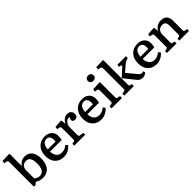

<svg xmlns="http://www.w3.org/2000/svg" viewBox="327 -2204 3656 3656"><g transform="rotate(-45 2155.0 -376.0)"><path d="M139 12 98 5V-639Q98 -673 91.5 -684Q85 -695 57 -699L16 -705L21 -760L201 -766L213 -756V-437L214 -432Q235 -463 259.5 -483.5Q284 -504 314.5 -513.5Q345 -523 381 -523Q442 -523 486 -493.5Q530 -464 553.5 -408.5Q577 -353 577 -273Q577 -183 549.5 -118.5Q522 -54 469 -20Q416 14 339 14Q295 14 257.5 2Q220 -10 188 -32ZM326 -55Q368 -55 396.5 -77.5Q425 -100 440 -146Q455 -192 455 -258Q455 -322 442 -363.5Q429 -405 403 -425.5Q377 -446 339 -446Q300 -446 271 -429.5Q242 -413 227.5 -382.5Q213 -352 213 -308V-97Q234 -78 264 -66.5Q294 -55 326 -55Z M909 14Q833 14 778 -18Q723 -50 693.5 -108.5Q664 -167 664 -246Q664 -332 696 -394Q728 -456 785 -489.5Q842 -523 918 -523Q976 -523 1019.5 -501Q1063 -479 1087.5 -438Q1112 -397 1112 -341Q1112 -320 1109 -295.5Q1106 -271 1099 -246H786Q788 -191 807 -152Q826 -113 859.5 -92.5Q893 -72 938 -72Q979 -72 1015 -87.5Q1051 -103 1082 -131L1119 -92Q1083 -43 1027.5 -14.5Q972 14 909 14ZM786 -306H996Q998 -316 998.5 -328Q999 -340 999 -353Q999 -409 976 -437.5Q953 -466 907 -466Q871 -466 845.5 -447.5Q820 -429 805 -393.5Q790 -358 786 -306Z M1194 0V-52L1240 -60Q1256 -63 1261 -72.5Q1266 -82 1266 -108V-383Q1266 -417 1260 -429.5Q1254 -442 1232 -445L1186 -451L1192 -505L1346 -516L1359 -509L1368 -417H1371Q1398 -468 1437 -495.5Q1476 -523 1523 -523Q1572 -523 1601 -496Q1630 -469 1630 -424Q1630 -396 1622 -377Q1614 -358 1597.5 -348Q1581 -338 1557 -338Q1526 -338 1510 -351Q1494 -364 1494 -385Q1494 -393 1496 -401.5Q1498 -410 1502.5 -420.5Q1507 -431 1514 -445Q1492 -455 1468.5 -448Q1445 -441 1425 -420.5Q1405 -400 1392.5 -370.5Q1380 -341 1380 -307V-106Q1380 -82 1384.5 -73.5Q1389 -65 1406 -63L1488 -51V0Z M1915 14Q1839 14 1784 -18Q1729 -50 1699.5 -108.5Q1670 -167 1670 -246Q1670 -332 1702 -394Q1734 -456 1791 -489.5Q1848 -523 1924 -523Q1982 -523 2025.5 -501Q2069 -479 2093.5 -438Q2118 -397 2118 -341Q2118 -320 2115 -295.5Q2112 -271 2105 -246H1792Q1794 -191 1813 -152Q1832 -113 1865.5 -92.5Q1899 -72 1944 -72Q1985 -72 2021 -87.5Q2057 -103 2088 -131L2125 -92Q2089 -43 2033.5 -14.5Q1978 14 1915 14ZM1792 -306H2002Q2004 -316 2004.5 -328Q2005 -340 2005 -353Q2005 -409 1982 -437.5Q1959 -466 1913 -466Q1877 -466 1851.5 -447.5Q1826 -429 1811 -393.5Q1796 -358 1792 -306Z M2198 0V-53L2251 -61Q2270 -64 2275.5 -74Q2281 -84 2281 -111V-380Q2281 -416 2274.5 -428Q2268 -440 2245 -443L2200 -449L2207 -504L2383 -513L2395 -507V-108Q2395 -88 2400 -76.5Q2405 -65 2426 -61L2478 -52V0ZM2324 -615Q2290 -615 2268.5 -634.5Q2247 -654 2247 -687Q2247 -719 2268 -739Q2289 -759 2324 -759Q2359 -759 2380 -739.5Q2401 -720 2401 -687Q2401 -655 2379.5 -635Q2358 -615 2324 -615Z M3034 10Q3007 10 2986.5 3.5Q2966 -3 2946.5 -19.5Q2927 -36 2903 -67L2745 -264V-274L2900 -414Q2914 -426 2913.5 -437.5Q2913 -449 2899 -452L2856 -459L2865 -509H3094V-459L3062 -451Q3047 -447 3030.5 -439Q3014 -431 2994 -414L2857 -296L3011 -112Q3030 -89 3046.5 -77Q3063 -65 3086 -65Q3092 -65 3100.5 -67Q3109 -69 3124 -73L3135 -33Q3116 -13 3088.5 -1.5Q3061 10 3034 10ZM2541 0V-52L2593 -60Q2612 -63 2617.5 -72.5Q2623 -82 2623 -110V-639Q2623 -673 2616 -684Q2609 -695 2582 -699L2540 -705L2545 -760L2725 -766L2737 -756V-107Q2737 -83 2742 -73.5Q2747 -64 2764 -60L2798 -53V0Z M3405 14Q3329 14 3274 -18Q3219 -50 3189.5 -108.5Q3160 -167 3160 -246Q3160 -332 3192 -394Q3224 -456 3281 -489.5Q3338 -523 3414 -523Q3472 -523 3515.5 -501Q3559 -479 3583.5 -438Q3608 -397 3608 -341Q3608 -320 3605 -295.5Q3602 -271 3595 -246H3282Q3284 -191 3303 -152Q3322 -113 3355.5 -92.5Q3389 -72 3434 -72Q3475 -72 3511 -87.5Q3547 -103 3578 -131L3615 -92Q3579 -43 3523.5 -14.5Q3468 14 3405 14ZM3282 -306H3492Q3494 -316 3494.5 -328Q3495 -340 3495 -353Q3495 -409 3472 -437.5Q3449 -466 3403 -466Q3367 -466 3341.5 -447.5Q3316 -429 3301 -393.5Q3286 -358 3282 -306Z M3690 0V-51L3736 -59Q3752 -62 3757 -71.5Q3762 -81 3762 -107V-384Q3762 -419 3756 -430.5Q3750 -442 3728 -445L3682 -452L3688 -505L3845 -516L3858 -509L3864 -418H3867Q3893 -467 3940 -495Q3987 -523 4043 -523Q4097 -523 4133.5 -503Q4170 -483 4188.5 -444.5Q4207 -406 4207 -352V-99Q4207 -77 4213 -69Q4219 -61 4238 -58L4282 -51V0H4024V-50L4064 -57Q4082 -61 4087.5 -69Q4093 -77 4093 -99V-322Q4093 -366 4084.5 -392.5Q4076 -419 4055.5 -431Q4035 -443 4002 -443Q3964 -443 3935.5 -427Q3907 -411 3891.5 -381.5Q3876 -352 3876 -310V-103Q3876 -81 3881 -72Q3886 -63 3901 -60L3948 -50V0Z"/></g></svg>

Font: Literata 18pt Medium
Style: Regular
Weight: 500
Designer: Latin by Veronika Burian and Jose Scaglione. Greek by Irene Vlachou. Cyrillic by Vera Evstafieva.
Foundry: TypeTogether
Version: Version 3.103;gftools[0.9.29]